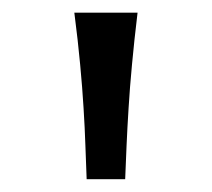

<svg xmlns="http://www.w3.org/2000/svg" viewBox="-20 -794 335 304"><path d="M117.2 -510.3Q116.2 -536.1 115.2 -563.7Q114.3 -591.3 112.3 -623Q110.4 -654.8 106.9 -691.9Q103.5 -729 97.7 -773.9H197.8Q192.4 -729 189 -691.9Q185.5 -654.8 183.6 -623Q181.6 -591.3 180.4 -563.7Q179.2 -536.1 178.2 -510.3Z"/></svg>

Font: Andika Eur
Style: Regular
Weight: 400
Designer: Victor Gaultney, Annie Olsen, Julie Remington, Don Collingsworth, Eric Hays, Becca Hirsbrunner
Foundry: SIL International
Version: Version 5.000